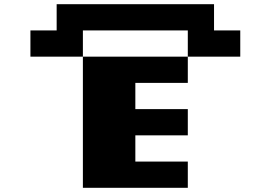

<svg xmlns="http://www.w3.org/2000/svg" viewBox="-20 -895 1290 915"><path d="M250 -875H1000V-750H1125V-625H875V-750H375V-625H125V-750H250ZM875 -625V-500H625V-375H875V-250H625V-125H875V0H375V-625Z"/></svg>

Font: Dogica Pixel
Style: Bold
Weight: 700
Designer: Roberto Mocci
Version: Version 001.000